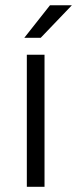

<svg xmlns="http://www.w3.org/2000/svg" viewBox="-20 -717 296 737"><path d="M255.9 -696.8 136.2 -571.8H73.2L171.9 -696.8ZM150.9 -506.8V0H83V-506.8Z"/></svg>

Font: D-DIN-PRO
Style: Regular
Weight: 400
Designer: Charles Nix
Foundry: Datto Inc.
Version: Version 1.000;hotconv 1.0.109;makeotfexe 2.5.65596